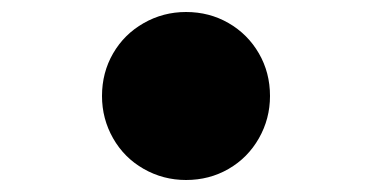

<svg xmlns="http://www.w3.org/2000/svg" viewBox="-20 -540 620 320"><path d="M430 -380Q430 -342 411.5 -309.5Q393 -277 361 -258.5Q329 -240 290 -240Q252 -240 219.5 -258.5Q187 -277 168.5 -309.5Q150 -342 150 -380Q150 -419 168.5 -451Q187 -483 219.5 -501.5Q252 -520 290 -520Q329 -520 361 -501.5Q393 -483 411.5 -451Q430 -419 430 -380Z"/></svg>

Font: Merged Yaku Han JP Black
Style: Regular
Weight: 900
Designer: Ryoko NISHIZUKA 西塚涼子 (kana, bopomofo & ideographs); Paul D. Hunt (Latin, Greek & Cyrillic); Sandoll Communications 산돌커뮤니
Foundry: Adobe
Version: Version 2.004